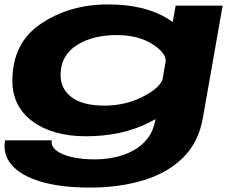

<svg xmlns="http://www.w3.org/2000/svg" viewBox="-20 -611 1091 868"><path d="M386.5 237Q254.5 237 164.8 210.2Q75 183.5 33.2 135.2Q-8.5 87 3 23.5H214Q209.5 49.5 234 69Q258.5 88.5 304.2 99Q350 109.5 409 109.5Q453.5 109.5 498 100.2Q542.5 91 581.2 70.2Q620 49.5 646.8 15.2Q673.5 -19 682.5 -69.5L683 -72.5Q671 -66 657.5 -59Q534 5 368.5 5Q219 5 127.5 -62Q36 -129 36 -246Q36 -417.5 165.8 -504.2Q295.5 -591 468.5 -591Q633.5 -591 737.5 -527Q750 -519.5 761 -512L774 -585.5H986.5L897 -77Q877.5 33.5 806.5 102.8Q735.5 172 627 204.5Q518.5 237 386.5 237ZM729.5 -335.5Q728 -374 670.5 -410.5Q604.5 -452.5 508.5 -452.5Q400 -452.5 328.8 -407.8Q257.5 -363 254 -280.5Q250.5 -213 301.5 -173.2Q352.5 -133.5 452.5 -133.5Q548.5 -133.5 629 -175.5Q700 -212.5 714.5 -251Z"/></svg>

Font: Anybody UltraExpanded Regular
Style: Bold Italic
Weight: 700
Width: 9
Italic angle: -10°
Designer: Tyler Finck
Foundry: Etcetera Type Company
Version: Version 1.010; ttfautohint (v1.8.3) -l 8 -r 50 -G 200 -x 14 